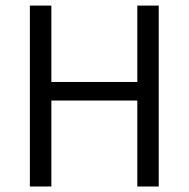

<svg xmlns="http://www.w3.org/2000/svg" viewBox="-20 -677 685 697"><path d="M88.4 0V-656.7H166.5V-379.4H478.5V-656.7H556.2V0H478.5V-312H166.5V0Z"/></svg>

Font: Varta Light
Style: Regular
Weight: 400
Version: Version 1.004